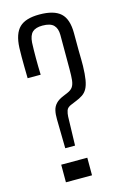

<svg xmlns="http://www.w3.org/2000/svg" viewBox="-123 -862 588 917"><g transform="rotate(-15 171.0 -403.5)"><path d="M123.5 -158 121 -301.5Q120.5 -326.5 124.8 -345Q129 -363.5 141.8 -377.2Q154.5 -391 179 -401L202.5 -411Q220 -418.5 228.2 -430.5Q236.5 -442.5 238.8 -463.5Q241 -484.5 241 -517V-687Q241 -718.5 224.8 -735.2Q208.5 -752 169.5 -752Q135.5 -752 119.5 -736.8Q103.5 -721.5 101 -686.5Q99.5 -651.5 99.5 -610.2Q99.5 -569 101 -527.5H36.5Q36 -561 35.5 -586Q35 -611 35.2 -632.8Q35.5 -654.5 36 -678Q39 -747 69.8 -777Q100.5 -807 168.5 -807Q241 -807 273.5 -777.2Q306 -747.5 306 -678Q306 -622.5 306.2 -592.5Q306.5 -562.5 307 -546.2Q307.5 -530 307 -516Q306 -474.5 301.5 -448Q297 -421.5 288.2 -405.5Q279.5 -389.5 264.8 -379.5Q250 -369.5 228 -361L207.5 -352.5Q186 -344.5 181.2 -329.8Q176.5 -315 176 -301L172 -158ZM84.5 0V-87H213.5V0Z"/></g></svg>

Font: Big Shoulders Text Thin Light
Style: Regular
Weight: 300
Version: Version 2.002